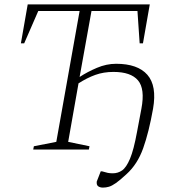

<svg xmlns="http://www.w3.org/2000/svg" viewBox="-20 -680 826 873"><path d="M131 0 134 -15 236 -35 342 -630H154L90 -483H75L106 -660H661L630 -483H615L605 -630H396L342 -330Q377 -353 420.5 -371.5Q464 -390 508 -390Q606 -390 650 -340Q694 -290 676 -186Q657 -79 631 -6Q605 67 555 112Q526 139 507.5 152Q489 165 475.5 169Q462 173 448 173Q435 173 426.5 167Q418 161 420 145Q421 143 425 132.5Q429 122 438 99H444Q460 104 470 106Q480 108 493 108Q516 108 535 95Q554 82 571 42Q588 2 603 -80L623 -186Q640 -276 607.5 -314.5Q575 -353 496 -353Q451 -353 413.5 -339.5Q376 -326 337 -301L290 -35L387 -15L384 0Z"/></svg>

Font: Spectral ExtraLight
Style: Italic
Weight: 275
Italic angle: -10°
Designer: Jean-Baptiste Levee
Foundry: Production Type
Version: Version 2.001